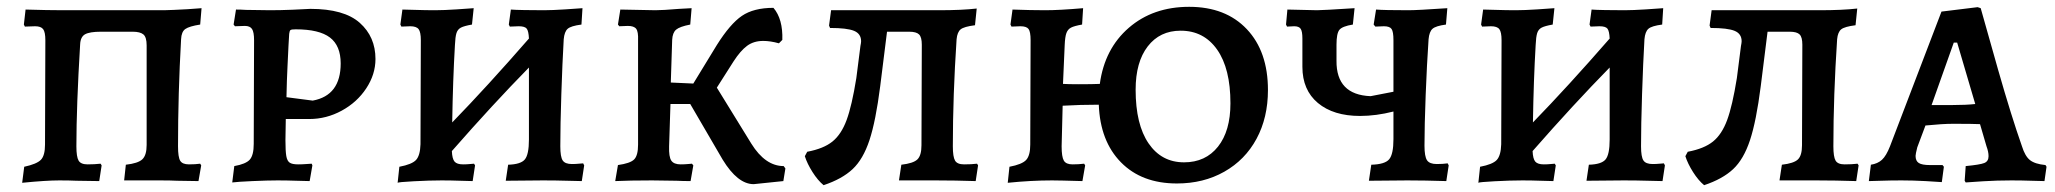

<svg xmlns="http://www.w3.org/2000/svg" viewBox="-20 -529 6025 563"><path d="M51 -40Q88 -48 100 -60.5Q112 -73 112 -105L113 -411Q113 -435 106.5 -443.5Q100 -452 83 -452L53 -451L50 -457L55 -501Q121 -499 164 -499H461Q473 -499 490 -500Q507 -501 530 -502L571 -505L567 -457Q535 -452 523.5 -444Q512 -436 511 -414Q502 -254 502 -100Q502 -68 508.5 -57.5Q515 -47 534 -47Q553 -47 567 -49L570 -44L562 2L499 1Q480 0 451 0H344L349 -46Q385 -50 397.5 -62Q410 -74 410 -104V-396Q410 -420 400.5 -428Q391 -436 369 -436H276Q243 -436 229.5 -428.5Q216 -421 215 -399Q204 -218 204 -100Q204 -69 210.5 -58Q217 -47 237 -47Q257 -47 275 -49L278 -44L271 2L204 1Q184 0 154 0Q115 0 45 7Z M667 -42Q701 -48 712.5 -61Q724 -74 724 -107L725 -411Q725 -435 719 -444Q713 -453 698 -453L669 -452L665 -457L672 -501Q687 -501 701 -500L772 -499Q802 -499 838.5 -500.5Q875 -502 890 -503Q989 -503 1035 -462Q1081 -421 1081 -356Q1081 -311 1054 -270Q1027 -229 982 -204.5Q937 -180 887 -180H818L817 -118Q817 -86 819.5 -71.5Q822 -57 829.5 -52Q837 -47 854 -47Q867 -47 878.5 -48Q890 -49 894 -49L896 -44L888 2Q877 2 849 1Q821 0 794 0Q765 0 720.5 2Q676 4 661 6ZM979 -343Q979 -395 947.5 -419Q916 -443 847 -443Q835 -443 832 -441Q829 -439 828 -430L826 -396Q825 -372 823 -333.5Q821 -295 820 -244L897 -234Q979 -249 979 -343Z M1693 -44 1686 2Q1675 2 1642.5 1Q1610 0 1572 0L1463 1L1470 -46Q1507 -47 1519 -61.5Q1531 -76 1531 -120V-331Q1425 -223 1305 -86Q1306 -63 1313 -55Q1320 -47 1338 -47Q1349 -47 1358 -48Q1367 -49 1370 -49L1373 -44L1366 2Q1356 2 1329 1Q1302 0 1275 0Q1240 0 1193.5 2.5Q1147 5 1146 7L1151 -40Q1188 -47 1200 -60Q1212 -73 1213 -106L1214 -411Q1214 -435 1207.5 -443.5Q1201 -452 1183 -452L1157 -451L1154 -457L1160 -501Q1170 -501 1198.5 -500Q1227 -499 1256 -499Q1281 -499 1319 -501.5Q1357 -504 1369 -505L1364 -457Q1341 -453 1331.5 -448Q1322 -443 1318.5 -432Q1315 -421 1314 -397Q1308 -295 1306 -170Q1409 -276 1531 -416Q1530 -438 1524.5 -445Q1519 -452 1501 -452L1475 -451L1472 -457L1478 -501Q1489 -500 1517.5 -499.5Q1546 -499 1575 -499Q1599 -499 1637.5 -501.5Q1676 -504 1688 -505L1685 -457Q1654 -453 1644.5 -444.5Q1635 -436 1633 -414Q1629 -345 1626 -253Q1623 -161 1623 -100Q1623 -69 1630 -58.5Q1637 -48 1657 -48Q1668 -48 1677.5 -49Q1687 -50 1690 -50Z M2283 -35 2277 2 2190 11Q2143 11 2099 -61L2004 -224H1946L1942 -100Q1941 -69 1948.5 -58Q1956 -47 1976 -47Q1987 -47 1997.5 -48Q2008 -49 2009 -49L2013 -44L2005 2Q1982 2 1964 1L1892 0Q1826 0 1784 2L1792 -45Q1828 -50 1839.5 -61.5Q1851 -73 1851 -105V-411Q1852 -436 1845.5 -444.5Q1839 -453 1821 -453L1796 -452L1792 -457L1799 -501L1902 -499Q1923 -499 1971 -503L2008 -505L2004 -457Q1973 -451 1962.5 -442Q1952 -433 1951 -412L1947 -287L2013 -284L2082 -397Q2121 -459 2155.5 -482.5Q2190 -506 2248 -506Q2276 -473 2274 -412L2264 -402Q2239 -409 2218 -409Q2190 -409 2170.5 -394.5Q2151 -380 2131 -349L2082 -272L2183 -108Q2224 -42 2278 -42Z M2848 -44 2841 2Q2781 0 2724 0H2616L2623 -46Q2658 -50 2670 -61.5Q2682 -73 2682 -103L2683 -398Q2683 -420 2675 -428Q2667 -436 2646 -436H2581L2561 -276Q2548 -174 2529.5 -118Q2511 -62 2480 -33Q2449 -4 2395 14Q2378 0 2362.5 -24.5Q2347 -49 2340 -71L2347 -84Q2395 -93 2421 -114Q2447 -135 2462.5 -177Q2478 -219 2491 -300L2503 -394Q2505 -404 2505 -408Q2505 -430 2484.5 -438.5Q2464 -447 2414 -447L2411 -454L2417 -499H2734Q2801 -499 2844 -504L2839 -455Q2807 -451 2797 -443Q2787 -435 2785 -414Q2774 -249 2774 -100Q2774 -69 2780.5 -58Q2787 -47 2807 -47Q2829 -47 2845 -49Z M3698 -265Q3698 -184 3664.5 -122Q3631 -60 3570 -25.5Q3509 9 3431 9Q3328 9 3267 -53Q3206 -115 3202 -222Q3148 -222 3096 -219L3093 -100Q3093 -69 3099.5 -58Q3106 -47 3125 -47Q3143 -47 3159 -49L3162 -44L3154 2Q3086 0 3065 0Q3004 0 2935 7L2940 -40Q2977 -47 2989 -60Q3001 -73 3001 -105L3002 -411Q3002 -436 2996 -444Q2990 -452 2972 -452L2946 -451L2943 -457L2949 -501Q3003 -499 3045 -499Q3086 -499 3156 -505L3153 -457Q3130 -453 3120.5 -448Q3111 -443 3107 -432Q3103 -421 3102 -397L3097 -283Q3112 -282 3143 -282Q3184 -282 3205 -283Q3219 -386 3290 -447.5Q3361 -509 3467 -509Q3574 -509 3636 -443.5Q3698 -378 3698 -265ZM3588 -226Q3588 -328 3549 -383.5Q3510 -439 3442 -439Q3381 -439 3345.5 -393Q3310 -347 3310 -266Q3310 -164 3348 -108.5Q3386 -53 3452 -53Q3515 -53 3551.5 -99Q3588 -145 3588 -226Z M4228 -44 4221 2Q4159 0 4107 0L3994 1L4001 -46Q4041 -47 4053.5 -62Q4066 -77 4066 -121V-202Q4015 -189 3968 -189Q3890 -189 3844.5 -227Q3799 -265 3799 -333V-416Q3799 -437 3794 -444.5Q3789 -452 3775 -452L3754 -451L3751 -457L3755 -501L3842 -499Q3858 -499 3952 -505L3947 -457Q3916 -452 3907.5 -441.5Q3899 -431 3899 -398V-351Q3898 -251 3999 -247L4066 -260V-411Q4066 -436 4060.5 -444Q4055 -452 4038 -452L4013 -451L4008 -457L4015 -501Q4039 -499 4110 -499Q4136 -499 4224 -505L4220 -457Q4190 -453 4180.5 -444.5Q4171 -436 4169 -414Q4164 -341 4160.5 -250.5Q4157 -160 4157 -102Q4157 -70 4164.5 -59Q4172 -48 4193 -48Q4211 -48 4225 -50Z M4862 -44 4855 2Q4844 2 4811.5 1Q4779 0 4741 0L4632 1L4639 -46Q4676 -47 4688 -61.5Q4700 -76 4700 -120V-331Q4594 -223 4474 -86Q4475 -63 4482 -55Q4489 -47 4507 -47Q4518 -47 4527 -48Q4536 -49 4539 -49L4542 -44L4535 2Q4525 2 4498 1Q4471 0 4444 0Q4409 0 4362.5 2.5Q4316 5 4315 7L4320 -40Q4357 -47 4369 -60Q4381 -73 4382 -106L4383 -411Q4383 -435 4376.5 -443.5Q4370 -452 4352 -452L4326 -451L4323 -457L4329 -501Q4339 -501 4367.5 -500Q4396 -499 4425 -499Q4450 -499 4488 -501.5Q4526 -504 4538 -505L4533 -457Q4510 -453 4500.5 -448Q4491 -443 4487.5 -432Q4484 -421 4483 -397Q4477 -295 4475 -170Q4578 -276 4700 -416Q4699 -438 4693.5 -445Q4688 -452 4670 -452L4644 -451L4641 -457L4647 -501Q4658 -500 4686.5 -499.5Q4715 -499 4744 -499Q4768 -499 4806.5 -501.5Q4845 -504 4857 -505L4854 -457Q4823 -453 4813.5 -444.5Q4804 -436 4802 -414Q4798 -345 4795 -253Q4792 -161 4792 -100Q4792 -69 4799 -58.5Q4806 -48 4826 -48Q4837 -48 4846.5 -49Q4856 -50 4859 -50Z M5430 -44 5423 2Q5363 0 5306 0H5198L5205 -46Q5240 -50 5252 -61.5Q5264 -73 5264 -103L5265 -398Q5265 -420 5257 -428Q5249 -436 5228 -436H5163L5143 -276Q5130 -174 5111.5 -118Q5093 -62 5062 -33Q5031 -4 4977 14Q4960 0 4944.5 -24.5Q4929 -49 4922 -71L4929 -84Q4977 -93 5003 -114Q5029 -135 5044.5 -177Q5060 -219 5073 -300L5085 -394Q5087 -404 5087 -408Q5087 -430 5066.5 -438.5Q5046 -447 4996 -447L4993 -454L4999 -499H5316Q5383 -499 5426 -504L5421 -455Q5389 -451 5379 -443Q5369 -435 5367 -414Q5356 -249 5356 -100Q5356 -69 5362.5 -58Q5369 -47 5389 -47Q5411 -47 5427 -49Z M5741 1 5744 -42Q5786 -46 5798.5 -51Q5811 -56 5811 -71Q5811 -84 5805 -100L5786 -165Q5765 -166 5707 -166Q5676 -166 5626 -161L5602 -97Q5597 -77 5597 -72Q5597 -57 5606.5 -51Q5616 -45 5639 -45H5676L5680 -40L5674 5Q5663 4 5626 2Q5589 0 5556 0Q5523 0 5496 1Q5469 2 5460 2L5466 -46Q5486 -49 5498.5 -60.5Q5511 -72 5522 -100L5673 -495L5779 -508L5788 -505Q5800 -461 5839 -324.5Q5878 -188 5909 -100Q5918 -71 5932.5 -59.5Q5947 -48 5978 -45L5981 -40L5975 2Q5965 2 5936.5 1Q5908 0 5878 0Q5836 0 5795.5 2.5Q5755 5 5744 6ZM5706 -221Q5745 -221 5772 -224L5719 -404H5709L5644 -221Z"/></svg>

Font: Alegreya SC Medium
Style: Regular
Weight: 500
Designer: Juan Pablo del Peral
Foundry: Huerta Tipografica
Version: Version 2.007; ttfautohint (v1.6)